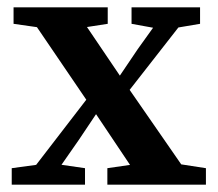

<svg xmlns="http://www.w3.org/2000/svg" viewBox="-20 -504 594 524"><path d="M12 0V-45L100 -57H129L212 -45V0ZM37 0 251 -278 289 -246H278L195 -122L110 0ZM273 0V-45L390 -62H432L542 -45V0ZM302 -218 267 -253H277L356 -370L437 -483H509ZM371 0 229 -212 44 -484H181L317 -283L513 0ZM17 -439V-484H274V-439L177 -424H122ZM339 -439V-484H526V-439L443 -425H416Z"/></svg>

Font: Source Serif 4 18pt SemiBold
Style: Regular
Weight: 600
Designer: Frank Grießhammer
Foundry: Adobe Systems Incorporated
Version: Version 4.004;hotconv 1.0.116;makeotfexe 2.5.65601